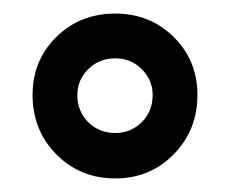

<svg xmlns="http://www.w3.org/2000/svg" viewBox="-20 -726 339 283"><path d="M28 -586Q28 -637 63 -671.5Q98 -706 150 -706Q201 -706 236 -671.5Q271 -637 271 -586Q271 -534 236 -498.5Q201 -463 150 -463Q98 -463 63 -498.5Q28 -534 28 -586ZM205 -586Q205 -608 189 -624Q173 -640 150 -640Q126 -640 110 -624Q94 -608 94 -586Q94 -562 110 -546Q126 -530 150 -530Q173 -530 189 -546Q205 -562 205 -586Z"/></svg>

Font: Lineal Medium
Style: Regular
Weight: 600
Designer: Created by Frank Adebiaye with contributions from Anton Moglia & Ariel Martín Pérez
Created by Frank ADEBIAYE with FontF
Foundry: Velvetyne Type Foundry
Version: Version 2.000